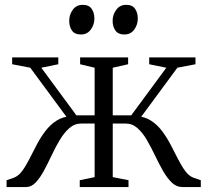

<svg xmlns="http://www.w3.org/2000/svg" viewBox="-20 -754 838 774"><path d="M6.5 0V-27.5L34.5 -37Q54 -44 69 -64.2Q84 -84.5 98.2 -112.5Q112.5 -140.5 127.8 -170Q143 -199.5 162.8 -225.5Q182.5 -251.5 208.5 -268Q234.5 -284.5 270 -286L266 -258.5L102 -481L29 -495V-522.5H215V-495L146.5 -481L288 -289H361.5V-481L303 -495V-522.5H496.5V-495L434.5 -481V-289H509L650.5 -481L581.5 -495V-522.5H768V-495L695 -481L531 -258.5L527 -286Q562.5 -284.5 588.2 -268Q614 -251.5 633.5 -225.5Q653 -199.5 668.2 -170Q683.5 -140.5 697.8 -112.5Q712 -84.5 727 -64.2Q742 -44 761.5 -37L789.5 -27.5V0H716Q691 0 672 -18.5Q653 -37 636.5 -66.2Q620 -95.5 604.5 -128Q589 -160.5 572 -189.8Q555 -219 534.2 -237.5Q513.5 -256 486.5 -256H434.5V-40L498 -27.5V0H301.5V-27.5L361.5 -40V-256H307.5Q280.5 -256 259.5 -237.5Q238.5 -219 221 -189.8Q203.5 -160.5 188.2 -128Q173 -95.5 157.2 -66.2Q141.5 -37 124 -18.5Q106.5 0 85 0ZM305.5 -615Q281 -615 270 -631Q259 -647 259 -670Q259 -695 273.5 -714.8Q288 -734.5 313 -734.5H314Q338.5 -734.5 349.5 -718.5Q360.5 -702.5 360.5 -679.5Q360.5 -654.5 346 -634.8Q331.5 -615 306.5 -615ZM480.5 -615Q456.5 -615 445.2 -631Q434 -647 434 -670Q434 -695 448.8 -714.8Q463.5 -734.5 488 -734.5H489Q513.5 -734.5 524.5 -718.5Q535.5 -702.5 535.5 -679.5Q535.5 -654.5 521.2 -634.8Q507 -615 481.5 -615Z"/></svg>

Font: Merriweather 96pt Light
Style: Regular
Weight: 300
Version: Version 2.100